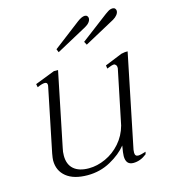

<svg xmlns="http://www.w3.org/2000/svg" viewBox="-104 -753 742 845"><g transform="rotate(-15 267.5 -330.5)"><path d="M208 -546 202 -561 325 -655Q346 -671 360 -671Q367 -671 371 -666.5Q375 -662 375 -656Q375 -647 368 -638Q361 -629 348 -622ZM328 -561 452 -655Q454 -656 464.5 -663.5Q475 -671 487 -671Q494 -671 498 -666.5Q502 -662 502 -656Q502 -647 495 -638Q488 -629 476 -622L336 -546ZM415 -46Q414 -41 414 -33Q414 -16 429 -16Q440 -16 464 -24L461 -13Q432 10 400 10Q366 10 366 -30Q366 -43 372 -77Q345 -43 297 -16.5Q249 10 192 10Q129 10 95 -17.5Q61 -45 61 -92Q61 -101 65 -123L125 -416V-420Q125 -431 113 -431Q101 -431 79 -421L76 -436L166 -471H185L116 -134Q112 -118 112 -100Q112 -60 136 -39Q160 -18 205 -18Q243 -18 281.5 -35.5Q320 -53 349 -86Q378 -119 390 -163L441 -410V-415Q441 -426 430 -431Q419 -431 396 -421L394 -436L473 -468L490 -471H502Z"/></g></svg>

Font: Taviraj ExtraLight
Style: Italic
Weight: 275
Italic angle: -12°
Designer: Katatrad Team
Foundry: CadsonDemak
Version: Version 1.001